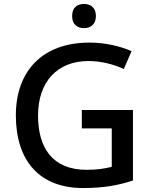

<svg xmlns="http://www.w3.org/2000/svg" viewBox="-20 -939 767 969"><path d="M404 -919C371 -919 344 -902 344 -858C344 -815 371 -797 404 -797C436 -797 464 -815 464 -858C464 -902 436 -919 404 -919ZM393 -384V-291H544V-97C511 -89 474 -82 417 -82C243 -82 172 -195 172 -356C172 -525 268 -631 427 -631C493 -631 556 -613 605 -591L644 -681C583 -707 510 -724 431 -724C195 -724 60 -581 60 -357C60 -127 180 10 399 10C500 10 575 -3 651 -28V-384Z"/></svg>

Font: Noto Sans Gunjala Gondi Medium
Style: Regular
Weight: 500
Designer: Ek Type
Foundry: Ek Type
Version: Version 1.004